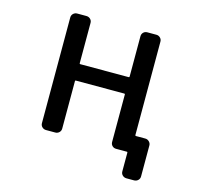

<svg xmlns="http://www.w3.org/2000/svg" viewBox="-123 -893 1246 1169"><g transform="rotate(15 500.0 -308.0)"><path d="M771.5 137.7Q756.8 137.7 746.6 127.9Q736.3 118.2 736.3 103.5V-14.6Q736.3 -19.5 732.4 -19.5H664.1Q649.4 -19.5 639.6 -29.3Q629.9 -39.1 629.9 -53.7V-353.5Q629.9 -357.4 625 -357.4H319.3Q315.4 -357.4 315.4 -353.5V-53.7Q315.4 -39.1 305.2 -29.3Q294.9 -19.5 280.3 -19.5H222.7Q208 -19.5 197.8 -29.3Q187.5 -39.1 187.5 -53.7V-719.7Q187.5 -734.4 197.8 -744.1Q208 -753.9 222.7 -753.9H280.3Q294.9 -753.9 305.2 -744.1Q315.4 -734.4 315.4 -719.7V-465.8Q315.4 -460.9 319.3 -460.9H625Q629.9 -460.9 629.9 -465.8V-719.7Q629.9 -734.4 639.6 -744.1Q649.4 -753.9 664.1 -753.9H721.7Q735.4 -753.9 745.6 -744.1Q755.9 -734.4 755.9 -719.7V-130.9Q755.9 -126 760.7 -126H819.3Q834 -126 844.2 -115.7Q854.5 -105.5 854.5 -91.8V103.5Q854.5 118.2 844.2 127.9Q834 137.7 819.3 137.7Z"/></g></svg>

Font: Rounded-L Mgen+ 1m medium
Style: Regular
Weight: 500
Designer: [Source Han Sans]
Ryoko NISHIZUKA  (kana & ideographs); Paul D. Hunt (Latin, Greek & Cyrillic); Wenlong ZHANG  (bopomofo
Version: Version 1.059.20150602